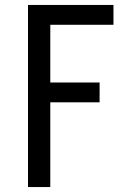

<svg xmlns="http://www.w3.org/2000/svg" viewBox="-20 -755 540 775"><path d="M93 0V-735H438V-655H183V-422H382V-342H183V0Z"/></svg>

Font: iosevka_custom_sans_ss08 Md
Style: Regular
Weight: 500
Designer: Belleve Invis
Foundry: Belleve Invis
Version: Version 10.3.0; ttfautohint (v1.8.3)